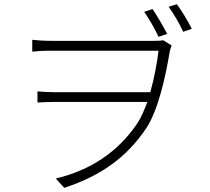

<svg xmlns="http://www.w3.org/2000/svg" viewBox="-20 -835 996 912"><path d="M774.1 -674C755 -710.9 725.9 -759.9 704.9 -791.9L665.1 -779.1C687.1 -746.1 715.9 -698.2 733 -660.2ZM225.1 -641C186.1 -641 150.2 -643.8 133.2 -646V-589.8C152.3 -592 186.1 -594.1 225.1 -594.1H733C725.9 -536.2 713.1 -464.8 693.9 -397H237.9C207 -397 182.9 -398.8 158 -400.9V-348C183.9 -349.1 207 -350.9 239 -350.9H680C665.1 -311.8 650.2 -275.9 632.1 -248.9C540.1 -112.9 410.9 -27 245 13.1L285.2 57.2C462 -0.7 583.1 -89.1 676.1 -228C732.2 -315 766 -469.1 785.9 -588.1C788.7 -603 793 -611.9 795.1 -619L755 -644.2C745 -641.3 730.1 -641 713.1 -641ZM780.9 -802.9C804 -771 832 -724.8 850.1 -683.9L891 -698.2C871.8 -737.2 842 -785.2 820 -815Z"/></svg>

Font: Karasuma Gothic
Style: Light
Weight: 300
Designer: Rasmus Andersson / Ryoko Nishizuka
Foundry: rsms
Version: Version 1.00